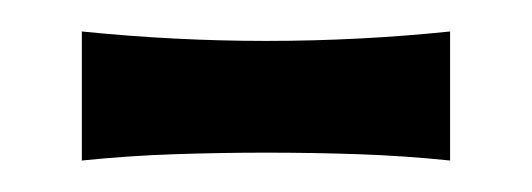

<svg xmlns="http://www.w3.org/2000/svg" viewBox="-20 -707 338 122"><path d="M266 -605Q237 -608 208 -609Q179 -610 149 -610Q120 -610 90.5 -609Q61 -608 32 -605V-687Q91 -681 149 -681Q208 -681 266 -687Z"/></svg>

Font: TsukuhouMincho
Style: Regular
Weight: 400
Designer: Iose
Foundry: Typographish
Version: Version 1.001; ttfautohint (v1.8.3)